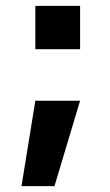

<svg xmlns="http://www.w3.org/2000/svg" viewBox="-20 -605 374 652"><path d="M252 -585V-438H100V-585ZM100 -263H252L165 27H53Z"/></svg>

Font: SUIT Heavy
Style: Regular
Weight: 900
Designer: Sunn Youn; Korean Glyphs from Source Han Sans (Sandoll Communications; Soo-young Jang, Joo-yeon Kang)
Foundry: Sunn
Version: Version 1.006